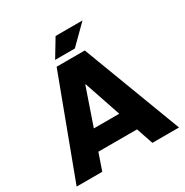

<svg xmlns="http://www.w3.org/2000/svg" viewBox="-194 -1024 1139 1181"><g transform="rotate(-30 375.5 -433.5)"><path d="M12 0 274 -700H474L739 0H550L375 -517H372L194 0ZM210 -119V-257H537V-119ZM287 -741 363 -867H554L427 -741Z"/></g></svg>

Font: REM
Style: Bold
Weight: 700
Designer: Octavio Pardo
Foundry: Ashler Design
Version: Version 1.005;gftools[0.9.28]